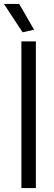

<svg xmlns="http://www.w3.org/2000/svg" viewBox="-34 -949 275 969"><path d="M74 -740H147V0H74ZM80 -786 -14 -929H63L138 -799Z"/></svg>

Font: Encode Sans Compressed
Style: Regular
Weight: 400
Designer: Pablo Impallari, Andres Torresi
Foundry: Pablo Impallari, Andres Torresi
Version: Version 1.000; ttfautohint (v1.00) -l 8 -r 50 -G 200 -x 14 -